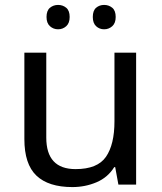

<svg xmlns="http://www.w3.org/2000/svg" viewBox="-20 -750 658 780"><path d="M533 -536V0H461L448 -71H444Q418 -29 372 -9.5Q326 10 274 10Q177 10 128 -36.5Q79 -83 79 -185V-536H168V-191Q168 -63 287 -63Q376 -63 410.5 -113Q445 -163 445 -257V-536ZM169 -681Q169 -707 183 -718.5Q197 -730 216 -730Q235 -730 249 -718.5Q263 -707 263 -681Q263 -656 249 -643.5Q235 -631 216 -631Q197 -631 183 -643.5Q169 -656 169 -681ZM357 -681Q357 -707 370.5 -718.5Q384 -730 403 -730Q422 -730 436 -718.5Q450 -707 450 -681Q450 -656 436 -643.5Q422 -631 403 -631Q384 -631 370.5 -643.5Q357 -656 357 -681Z"/></svg>

Font: Noto Sans SignWriting
Style: Regular
Weight: 400
Designer: Monotype Design Team
Foundry: Monotype Imaging Inc.
Version: Version 2.004; ttfautohint (v1.8.4.7-5d5b)